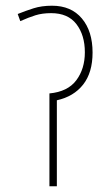

<svg xmlns="http://www.w3.org/2000/svg" viewBox="-20 -652 388 672"><path d="M162 -632Q229 -632 266.5 -587.5Q304 -543 304 -468Q304 -398 271 -356Q238 -314 179 -301V0H153V-325Q217 -331 247 -371Q277 -411 277 -469Q277 -529 247.5 -567.5Q218 -606 159 -606Q128 -606 104 -598.5Q80 -591 51 -578L42 -603Q69 -614 97.5 -623Q126 -632 162 -632Z"/></svg>

Font: Noto Sans Devanagari UI Condensed Thin
Style: Regular
Weight: 100
Width: 3
Designer: Jelle Bosma - Monotype Design Team
Foundry: Monotype Imaging Inc.
Version: Version 2.004; ttfautohint (v1.8.4.7-5d5b)